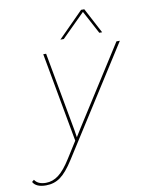

<svg xmlns="http://www.w3.org/2000/svg" viewBox="-202 -774 809 1059"><g transform="rotate(-10 202.0 -245.0)"><path d="M186 -563 327 -705H345L420 -563H404L335 -692L205 -563ZM-31 215Q-87 215 -104 183L-92 173Q-74 201 -29 201Q9 201 42 176Q75 151 112 92L170 0L79 -500H95L176 -56L182 -17L210 -62L489 -500H508L125 101Q85 164 50 189.5Q15 215 -31 215Z"/></g></svg>

Font: Elaine Sans Thin
Style: Italic
Weight: 250
Italic angle: -13°
Designer: Wei Huang
Foundry: Wei Huang
Version: Version 2.001;December 24, 2019;FontCreator 12.0.0.2547 64-b